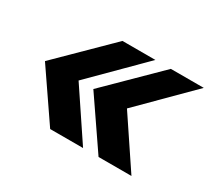

<svg xmlns="http://www.w3.org/2000/svg" viewBox="-98 -694 863 787"><g transform="rotate(30 333.5 -300.5)"><path d="M205.6 -70.3 47.9 -300.8 281.7 -531.2H437.5L207 -300.8L361.3 -70.3ZM434.6 -70.3 276.9 -300.8 510.7 -531.2H666.5L436 -300.8L590.3 -70.3Z"/></g></svg>

Font: Inter
Style: Bold Italic
Weight: 700
Italic angle: -9.39999°
Designer: Rasmus Andersson
Foundry: rsms
Version: Version 4.001;git-9221beed3